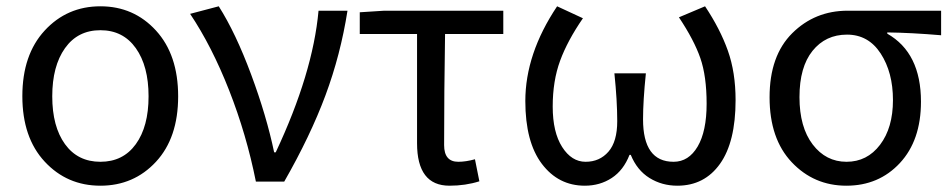

<svg xmlns="http://www.w3.org/2000/svg" viewBox="-20 -577 3024 610"><path d="M475.5 -63Q405 13 299 13Q193 13 122 -63.5Q51 -140 51 -271.5Q51 -403 122 -480Q193 -557 299 -557Q405 -557 475.5 -480Q546 -403 546 -271Q546 -139 475.5 -63ZM186.5 -119Q227 -63 299 -63Q371 -63 411.5 -119Q452 -175 452 -271Q452 -367 411.5 -424Q371 -481 299 -481Q227 -481 186.5 -424Q146 -367 146 -271Q146 -175 186.5 -119Z M793 0Q763 -150 708 -290Q653 -430 584 -533L675 -557Q729 -472 778 -340Q827 -208 851 -93H856Q974 -344 992 -543H1084Q1062 -403 1014 -274Q966 -145 883 0Z M1503 -1Q1459 13 1408 13Q1305 13 1305 -122V-469H1123V-538L1201 -543H1579V-469H1394Q1391 -284 1391 -116Q1391 -63 1436 -63Q1460 -63 1489 -71Z M1838 13Q1754 13 1701.5 -56.5Q1649 -126 1649 -256Q1649 -406 1750 -557L1832 -519Q1783 -448 1759.5 -384Q1736 -320 1736 -238.5Q1736 -157 1766 -110Q1796 -63 1840.5 -63Q1885 -63 1913 -95Q1941 -127 1941 -192Q1941 -257 1932 -344H2032Q2023 -257 2023 -198Q2023 -63 2120 -63Q2168 -63 2196.5 -111.5Q2225 -160 2225 -247.5Q2225 -335 2205 -392.5Q2185 -450 2137 -522L2220 -557Q2268 -485 2292.5 -416Q2317 -347 2317 -259Q2317 -126 2267.5 -56.5Q2218 13 2132 13Q2083 13 2043.5 -11.5Q2004 -36 1984 -85H1980Q1961 -36 1923.5 -11.5Q1886 13 1838 13Z M2673 -543H2970V-465Q2876 -473 2799 -474V-470Q2906 -409 2906 -254Q2906 -131 2839 -59Q2772 13 2669 13Q2566 13 2495.5 -61.5Q2425 -136 2425 -268Q2425 -400 2497 -471.5Q2569 -543 2673 -543ZM2520 -268.5Q2520 -173 2562 -118Q2604 -63 2669.5 -63Q2735 -63 2776 -117Q2817 -171 2817 -259Q2817 -347 2778 -407Q2739 -467 2671 -467Q2603 -467 2561.5 -415.5Q2520 -364 2520 -268.5Z"/></svg>

Font: Swei Fan Sans CJK TC
Style: Regular
Weight: 400
Version: Version 2.130